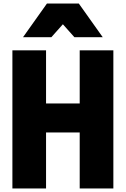

<svg xmlns="http://www.w3.org/2000/svg" viewBox="-20 -1064 710 1084"><path d="M496 -854ZM560 -854H400L335 -927L270 -854H110L245 -1044H425ZM620 0H430V-316H240V0H50V-780H240V-480H430V-780H620Z"/></svg>

Font: Tanohe Sans Black
Style: Regular
Weight: 900
Designer: Village Type and Design LLC & Cristiano Sobral
Foundry: Cooper Hewitt Smithsonian Design Museum
Version: Version 1.00;March 11, 2020;FontCreator 12.0.0.2522 64-bit; 